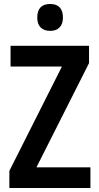

<svg xmlns="http://www.w3.org/2000/svg" viewBox="-20 -944 498 964"><path d="M232 -924C191 -924 167 -903 167 -856C167 -811 192 -789 232 -789C271 -789 296 -811 296 -856C296 -902 273 -924 232 -924ZM434 0V-104H163L427 -627V-714H33V-610H291L27 -86V0Z"/></svg>

Font: Noto Sans Ethiopic Cond SemBd
Style: Regular
Weight: 600
Width: 3
Designer: Monotype Design Team
Foundry: Monotype Imaging Inc.
Version: Version 2.102